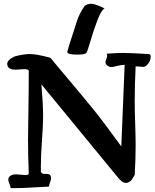

<svg xmlns="http://www.w3.org/2000/svg" viewBox="-20 -1012 814 1007"><path d="M528.3 -967.8Q510.7 -958 490.7 -905.3Q470.7 -852.5 454.6 -797.4Q438.5 -742.2 433.6 -735.4Q427.7 -725.6 385.7 -725.6Q333 -725.6 333 -739.3V-740.2Q342.8 -778.3 361.3 -832Q367.2 -848.6 374 -871.6Q380.9 -894.5 385.3 -907.2Q389.6 -919.9 399.4 -939.9Q409.2 -960 424.8 -982.4Q441.4 -992.2 459 -992.2Q479.5 -992.2 528.3 -967.8ZM633.8 -671.9Q616.2 -671.9 593.8 -666Q571.3 -660.2 564.5 -660.2Q550.8 -660.2 539.1 -671.9Q533.2 -677.7 533.2 -685.5Q533.2 -690.4 537.6 -702.1Q542 -713.9 542 -719.7Q542 -724.6 539.1 -730.5Q599.6 -734.4 625 -734.4Q666 -734.4 758.8 -728.5Q770.5 -728.5 770.5 -714.8Q770.5 -690.4 750 -669.9Q740.2 -661.1 730.5 -661.1Q727.5 -661.1 714.8 -662.6Q702.1 -664.1 691.4 -664.1Q686.5 -567.4 686.5 -481.4Q686.5 -433.6 689 -362.8Q691.4 -292 691.4 -252Q691.4 -176.8 686.5 -94.7Q685.5 -93.8 680.2 -84Q674.8 -74.2 670.9 -69.3Q667 -64.5 659.7 -59.1Q652.3 -53.7 644.5 -52.7H640.6Q619.1 -52.7 594.7 -85.9L197.3 -569.3Q206.1 -463.9 206.1 -403.3Q206.1 -355.5 200.2 -276.4Q194.3 -197.3 194.3 -138.7V-111.3Q198.2 -99.6 215.8 -99.6H225.6Q239.3 -99.6 244.1 -91.8Q248 -85 248 -77.1Q248 -70.3 242.7 -55.7Q237.3 -41 236.3 -33.2Q202.1 -32.2 151.4 -28.8Q100.6 -25.4 65.4 -25.4H36.1Q35.2 -33.2 29.3 -47.9Q23.4 -62.5 23.4 -69.3Q23.4 -76.2 27.3 -83Q38.1 -97.7 64.5 -97.7Q73.2 -97.7 89.8 -95.7Q106.4 -93.8 113.3 -93.8Q125 -93.8 130.9 -99.6Q127 -202.1 127 -279.3Q127 -316.4 128.9 -425.8Q130.9 -535.2 130.9 -641.6Q126 -649.4 107.4 -649.4Q100.6 -649.4 84.5 -647.9Q68.4 -646.5 60.5 -646.5Q26.4 -646.5 19.5 -667Q17.6 -672.9 17.6 -675.8Q17.6 -698.2 58.6 -716.8Q105.5 -728.5 136.7 -728.5Q172.9 -728.5 244.1 -709Q287.1 -657.2 339.4 -595.2Q391.6 -533.2 413.1 -507.3Q434.6 -481.4 468.8 -439.5Q502.9 -397.5 535.2 -354Q567.4 -310.5 616.2 -244.1Z"/></svg>

Font: LPEducational
Style: Medium
Weight: 500
Designer: Based on Essays1743, by John Stracke, which says:

Based on the typeface in a 1743 English translation of the essays of 
Version: Version 001.204